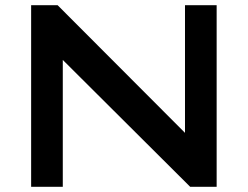

<svg xmlns="http://www.w3.org/2000/svg" viewBox="-20 -720 955 740"><path d="M100 0V-700H202L693 -208V-700H815V0H713L222 -489V0Z"/></svg>

Font: Science Gothic
Style: Regular
Weight: 400
Designer: Thomas Phinney, Vassil Kateliev, Brandon Buerkle
Foundry: Font Detective LLC
Version: Version 1.018